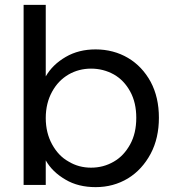

<svg xmlns="http://www.w3.org/2000/svg" viewBox="-20 -760 716 789"><path d="M168 -446C168 -446 168 -740 168 -740C168 -740 77 -740 77 -740C77 -740 77 0 77 0C77 0 168 0 168 0C168 0 168 -101 168 -101C168 -101 168 -101 168 -101C186 -69 213 -43 249 -22C284 -1 326 9 373 9C373 9 373 9 373 9C422 9 466 -3 506 -27C545 -51 576 -85 599 -128C622 -171 633 -221 633 -276C633 -276 633 -276 633 -276C633 -332 622 -381 599 -424C576 -466 545 -499 506 -522C467 -545 422 -557 373 -557C373 -557 373 -557 373 -557C327 -557 286 -547 250 -526C214 -505 187 -479 168 -446ZM540 -276C540 -276 540 -276 540 -276C540 -234 532 -198 515 -167C498 -136 476 -112 448 -96C419 -79 388 -71 354 -71C354 -71 354 -71 354 -71C321 -71 290 -79 262 -96C233 -112 211 -136 194 -167C177 -198 168 -234 168 -275C168 -275 168 -275 168 -275C168 -316 177 -352 194 -383C211 -414 233 -437 262 -454C290 -470 321 -478 354 -478C354 -478 354 -478 354 -478C388 -478 419 -470 448 -454C476 -438 498 -415 515 -384C532 -353 540 -317 540 -276Z"/></svg>

Font: Girnar Poppins
Style: Regular
Weight: 500
Designer: Ninad Kale (Devanagari), Jonny Pinhorn (Latin)
Foundry: Indian Type Foundry
Version: ""